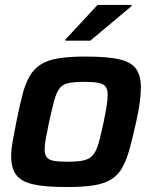

<svg xmlns="http://www.w3.org/2000/svg" viewBox="-20 -746 614 774"><path d="M249 8Q162 8 113.5 -3Q65 -14 45 -41.5Q25 -69 25 -115Q25 -142 31 -176Q37 -210 46 -255Q59 -319 70.5 -364Q82 -409 99.5 -439Q117 -469 145 -486.5Q173 -504 216.5 -511Q260 -518 325 -518Q412 -518 460.5 -507Q509 -496 528.5 -468.5Q548 -441 548 -394Q548 -367 543.5 -333Q539 -299 529 -255Q515 -191 502.5 -146Q490 -101 473.5 -71Q457 -41 429.5 -23.5Q402 -6 358.5 1Q315 8 249 8ZM254 -94Q287 -94 308 -97.5Q329 -101 342.5 -110Q356 -119 365 -136.5Q374 -154 381.5 -183.5Q389 -213 398 -255Q406 -293 410 -320Q414 -347 414 -365Q414 -386 405.5 -397Q397 -408 377 -412Q357 -416 321 -416Q280 -416 256 -411Q232 -406 219.5 -389Q207 -372 198.5 -340.5Q190 -309 178 -255Q170 -216 165 -189Q160 -162 160 -144Q160 -123 168.5 -112Q177 -101 197.5 -97.5Q218 -94 254 -94ZM243 -582 244 -587 373 -726H511L510 -721L344 -582Z"/></svg>

Font: Saira Thin SemiBold
Style: Italic
Weight: 600
Italic angle: -12°
Version: Version 1.101